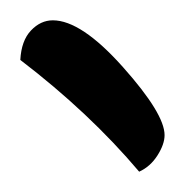

<svg xmlns="http://www.w3.org/2000/svg" viewBox="-24 -578 182 189"><path d="M-4 -519Q-3 -538 6.5 -548Q16 -558 28 -558Q56 -558 97 -512Q138 -466 138 -445Q138 -436 131 -425Q124 -414 113 -409Q64 -467 -4 -519Z"/></svg>

Font: TypoPRO Dancing Script
Style: Bold
Weight: 700
Designer: Pablo Impallari
Foundry: Pablo Impallari. www.impallari.com Igino Marini. www.ikern.com
Version: Version 1.002